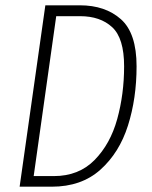

<svg xmlns="http://www.w3.org/2000/svg" viewBox="-20 -704 572 724"><path d="M495 -454Q495 -333 462.5 -230.5Q430 -128 358.5 -64Q287 0 175 0H54L151 -684H281Q377 -684 436 -631.5Q495 -579 495 -454ZM192 -643 107 -40H183Q277 -40 336.5 -100.5Q396 -161 422 -255Q448 -349 448 -454Q448 -560 403 -601.5Q358 -643 282 -643Z"/></svg>

Font: Fira Sans Extra Condensed ExtraLight
Style: Italic
Weight: 275
Width: 3
Italic angle: -8°
Designer: Carrois Corporate & Edenspiekermann AG
Foundry: Carrois Corporate GbR & Edenspiekermann AG
Version: Version 4.203